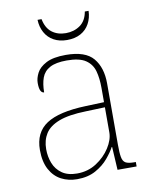

<svg xmlns="http://www.w3.org/2000/svg" viewBox="-82 -780 682 852"><g transform="rotate(-10 258.5 -353.5)"><path d="M197 10Q158 10 126 -6.5Q94 -23 75 -58Q56 -93 56 -146Q56 -225 112.5 -262Q169 -299 290 -303L373 -306V-371Q373 -414 364 -446.5Q355 -479 327 -498Q299 -517 242 -517Q193 -517 166 -502.5Q139 -488 129 -460.5Q119 -433 119 -395Q109 -395 103.5 -406Q98 -417 98 -441Q98 -462 110 -485.5Q122 -509 153.5 -525.5Q185 -542 242 -542Q330 -542 365.5 -499.5Q401 -457 401 -386V-110Q401 -73 404.5 -53.5Q408 -34 420 -27Q432 -20 459 -20H466V0H380L374 -104H372Q361 -83 338.5 -56Q316 -29 281 -9.5Q246 10 197 10ZM201 -15Q250 -15 288.5 -40Q327 -65 350 -101Q373 -137 373 -170V-283L287 -280Q209 -278 165 -261Q121 -244 102.5 -214.5Q84 -185 84 -145Q84 -111 95.5 -81.5Q107 -52 133 -33.5Q159 -15 201 -15ZM260 -606Q226 -606 200.5 -620Q175 -634 161 -659.5Q147 -685 146 -717H164Q172 -676 197.5 -656.5Q223 -637 260 -637Q297 -637 324.5 -656.5Q352 -676 359 -717H376Q375 -685 361 -659.5Q347 -634 321.5 -620Q296 -606 260 -606Z"/></g></svg>

Font: Noto Serif Ethiopic Thin
Style: Regular
Weight: 250
Version: Version 2.102